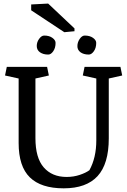

<svg xmlns="http://www.w3.org/2000/svg" viewBox="-20 -1030 703 1061"><path d="M175.8 -266.6Q175.8 -157.7 221.7 -105Q267.6 -52.2 348.1 -52.2Q386.7 -52.2 420.4 -63.5Q454.1 -74.7 474.1 -89.4Q512.2 -158.7 512.2 -254.4V-596.2L437.5 -612.8L447.3 -660.6H645.5L655.3 -612.8L581.1 -596.2V-265.6Q581.1 -124 519 -56.6Q457 10.7 332 10.7Q207 10.7 145 -49.8Q83 -110.4 83 -239.7V-596.2L7.8 -612.8L17.6 -660.6H240.2L250 -612.8L175.8 -596.2ZM391.6 -857.4 335.4 -852.1 152.3 -973.1V-1005.4L246.1 -1010.3L391.6 -873ZM448.2 -833.5Q476.1 -833.5 494.1 -820.8Q511.7 -808.1 511.7 -793Q511.7 -765.1 498.5 -746.6Q485.4 -728.5 470.7 -728.5Q455.6 -728.5 444.3 -731.9Q432.6 -735.4 424.8 -741.2Q407.2 -754.4 407.7 -775.4Q407.7 -796.4 420.4 -814.9Q433.1 -833.5 448.2 -833.5ZM224.1 -833.5Q252.4 -833.5 269.5 -820.8Q287.1 -808.1 287.1 -793Q287.1 -765.6 274.4 -747.1Q261.7 -728.5 246.6 -728.5Q231.4 -728.5 220.2 -731.9Q209 -735.4 200.7 -741.2Q183.1 -753.9 183.1 -775.9Q183.1 -797.4 196.3 -815.4Q209.5 -833.5 224.1 -833.5Z"/></svg>

Font: NoticiaText-Regular
Style: Regular
Weight: 400
Designer: JM Sole
Foundry: JM Sole
Version: Version 1.003